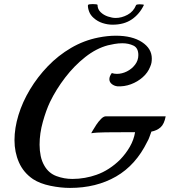

<svg xmlns="http://www.w3.org/2000/svg" viewBox="-20 -883 832 941"><path d="M323 38Q277 38 226.5 27.5Q176 17 142 -5Q95 -37 73 -87Q51 -137 51 -196Q51 -255 70.5 -319Q90 -383 127 -444.5Q164 -506 214.5 -558.5Q265 -611 328 -648Q391 -685 462 -699Q507 -708 548 -708Q628 -708 676 -676.5Q724 -645 724 -596Q724 -586 722.5 -576.5Q721 -567 716 -556Q705 -527 679.5 -504.5Q654 -482 621.5 -470Q589 -458 555 -460Q539 -462 527.5 -471.5Q516 -481 516 -495Q516 -509 528 -525Q539 -521 553 -521Q578 -521 602 -533Q626 -545 642 -566Q658 -587 658 -613Q658 -648 634 -659.5Q610 -671 580 -671Q560 -671 540.5 -667.5Q521 -664 509 -661Q452 -646 398 -603.5Q344 -561 299.5 -503Q255 -445 225 -383Q206 -343 190 -286Q174 -229 174 -174Q174 -145 179.5 -118.5Q185 -92 198 -70Q219 -34 256.5 -20Q294 -6 335 -6Q366 -6 396.5 -11.5Q427 -17 452 -26Q484 -37 514 -56.5Q544 -76 569 -101Q597 -130 616.5 -164Q636 -198 642 -235H589Q545 -235 498 -234.5Q451 -234 427 -230Q427 -230 434 -242.5Q441 -255 452 -271.5Q463 -288 475.5 -300.5Q488 -313 499 -313H792Q785 -275 767 -259Q749 -243 722 -238Q717 -224 712 -210.5Q707 -197 702 -189Q646 -74 549 -18Q452 38 323 38ZM532 -762Q507 -762 482.5 -770Q458 -778 439 -795Q423 -809 416.5 -827Q410 -845 411 -858Q412 -861 419 -862Q426 -863 435 -863Q444 -863 451 -862Q458 -861 458 -859Q458 -838 473 -823.5Q488 -809 509 -802Q530 -795 547 -795Q576 -795 605 -810.5Q634 -826 647 -858Q648 -860 653 -861Q658 -862 664 -862Q672 -862 679.5 -861Q687 -860 685 -858Q664 -814 626 -788Q588 -762 532 -762Z"/></svg>

Font: Playball
Style: Regular
Weight: 400
Designer: Robert E. Leuschke
Foundry: Robert E. Leuschke
Version: Version 1.010